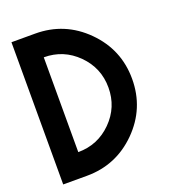

<svg xmlns="http://www.w3.org/2000/svg" viewBox="-130 -798 787 892"><g transform="rotate(-20 263.5 -351.5)"><path d="M146.5 -703.1Q292 -703.1 395 -600.1Q498 -497.1 498 -351.6Q498 -206.1 395 -103Q292 0 146.5 0H29.3V-703.1ZM146.5 -117.2Q243.7 -117.2 312.3 -185.8Q380.9 -254.4 380.9 -351.6Q380.9 -448.7 312.3 -517.3Q243.7 -585.9 146.5 -585.9Z"/></g></svg>

Font: Gerhaus
Style: Regular
Weight: 400
Designer: GGBotNet
Foundry: GGBotNet
Version: 1.01